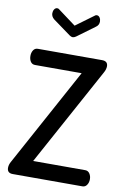

<svg xmlns="http://www.w3.org/2000/svg" viewBox="-104 -1039 717 1099"><g transform="rotate(10 254.0 -489.5)"><path d="M151 -973 252 -898 354 -973Q360 -979 367 -979Q378 -979 384.5 -969Q391 -959 391 -946Q391 -925 373 -913L271 -838Q261 -831 252 -831Q244 -831 234 -838L131 -913Q114 -927 114 -946Q114 -959 120.5 -969Q127 -979 138 -979Q145 -979 151 -973ZM463 -662 153 -94H456Q472 -94 481.5 -80Q491 -66 491 -47Q491 -28 481.5 -14Q472 0 456 0H51Q18 0 18 -31Q18 -49 29 -68L339 -637H68Q51 -637 42 -650.5Q33 -664 33 -684Q33 -703 42 -717Q51 -731 68 -731H441Q475 -731 475 -701Q475 -683 463 -662Z"/></g></svg>

Font: AkaAcidDosis
Style: SemiBold
Weight: 600
Designer: Edgar Tolentino, Pablo Impallari, Igino Marini, Cyberella
Foundry: Edgar Tolentino, Pablo Impallari, Igino Marini, Cyberella
Version: Version 1.007